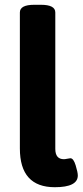

<svg xmlns="http://www.w3.org/2000/svg" viewBox="-20 -774 345 802"><path d="M305 -41Q305 8 209 8Q63 8 63 -154V-722Q63 -754 123 -754H151Q211 -754 211 -722V-152Q211 -109 247 -109Q252 -109 261.5 -111Q271 -113 274 -113Q287 -113 296 -83.5Q305 -54 305 -41Z"/></svg>

Font: mmAsap
Style: Bold
Weight: 700
Designer: Pablo Cosgaya
Foundry: Omnibus-Type
Version: Version 1.001